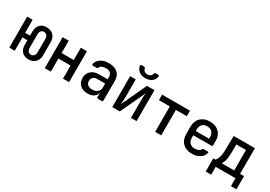

<svg xmlns="http://www.w3.org/2000/svg" viewBox="23 -1800 4154 2956"><g transform="rotate(30 2100.0 -322.5)"><path d="M395 10Q322 10 279.5 -35.5Q237 -81 237 -159V-238H150V0H53V-550H150V-320H237V-392Q237 -469 279.5 -514.5Q322 -560 395 -560Q473 -560 518 -514.5Q563 -469 563 -392V-159Q563 -81 518 -35.5Q473 10 395 10ZM395 -72Q428 -72 447.5 -95.5Q467 -119 467 -159V-392Q467 -431 447.5 -454.5Q428 -478 396 -478Q363 -478 344.5 -454.5Q326 -431 326 -392V-159Q326 -119 344.5 -95.5Q363 -72 395 -72Z M684 0V-550H792V-331H1008V-550H1116V0H1008V-233H792V0Z M1445 10Q1361 10 1311.5 -37.5Q1262 -85 1262 -162Q1262 -240 1315 -287.5Q1368 -335 1456 -335H1608V-375Q1608 -470 1501 -470Q1461 -470 1434 -457.5Q1407 -445 1398 -422Q1390 -402 1373 -402H1312Q1301 -402 1294.5 -408Q1288 -414 1290 -425Q1303 -485 1358.5 -522.5Q1414 -560 1502 -560Q1604 -560 1660 -511.5Q1716 -463 1716 -376V-22Q1716 0 1693 0H1632Q1610 0 1610 -22V-103H1609Q1602 -50 1559 -20Q1516 10 1445 10ZM1476 -79Q1537 -79 1572.5 -108.5Q1608 -138 1608 -188V-259H1464Q1421 -259 1395.5 -234Q1370 -209 1370 -170Q1370 -128 1398 -103.5Q1426 -79 1476 -79Z M1884 0V-550H1984V-269Q1984 -225 1982 -177Q1980 -129 1972 -96L2183 -550H2316V0H2216V-281Q2216 -326 2217.5 -372Q2219 -418 2228 -449L2017 0ZM2100 -639Q2032 -639 1987.5 -672.5Q1943 -706 1934 -762Q1931 -785 1956 -785H1996Q2006 -785 2011 -779.5Q2016 -774 2020 -764Q2025 -738 2046.5 -721.5Q2068 -705 2099 -705Q2131 -705 2153 -721Q2175 -737 2180 -764Q2184 -774 2189 -779.5Q2194 -785 2204 -785H2244Q2269 -785 2266 -765Q2259 -707 2214 -673Q2169 -639 2100 -639Z M2646 0V-452H2452V-550H2948V-452H2754V0Z M3300 10Q3199 10 3138 -49Q3077 -108 3077 -210V-340Q3077 -442 3138 -501Q3199 -560 3300 -560Q3368 -560 3418 -533.5Q3468 -507 3495.5 -459Q3523 -411 3523 -347V-268Q3523 -248 3503 -248H3181V-203Q3181 -145 3213 -113Q3245 -81 3300 -81Q3338 -81 3366 -93Q3394 -105 3405 -128Q3410 -135 3414.5 -139Q3419 -143 3428 -143H3496Q3519 -143 3514 -125Q3498 -63 3440 -26.5Q3382 10 3300 10ZM3181 -347V-324H3419V-348Q3419 -409 3388 -442Q3357 -475 3300 -475Q3243 -475 3212 -441.5Q3181 -408 3181 -347Z M3625 140V-94H3664Q3683 -112 3701 -158Q3719 -204 3721 -298L3725 -550H4102V-94H4172V140H4074V0H3723V140ZM3772 -94H3997V-457H3826L3824 -297Q3822 -205 3806 -158Q3790 -111 3772 -94Z"/></g></svg>

Font: Pitagon Sans Mono SemiBold
Style: Regular
Weight: 600
Monospace: yes
Designer: Travis Tran
Foundry: Pitagon
Version: Version 1.001; ttfautohint (v1.8.4.7-5d5b);gftools[0.9.26]